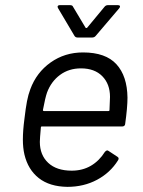

<svg xmlns="http://www.w3.org/2000/svg" viewBox="-20 -718 557 747"><path d="M467 -236Q467 -232 464 -229Q461 -226 456 -226H143Q139 -226 139 -222Q135 -178 135 -166Q135 -115 167.5 -84.5Q200 -54 259 -54Q301 -54 333.5 -73Q366 -92 388 -127Q396 -136 402 -131L437 -108Q445 -103 439 -94Q409 -46 357.5 -18.5Q306 9 242 9Q173 8 131 -25Q89 -58 75 -117Q69 -143 69 -175Q69 -210 75 -255Q80 -298 85 -324Q90 -350 98 -371Q122 -436 177 -475Q232 -514 303 -514Q391 -514 433 -468Q475 -422 476 -338Q476 -300 467 -236ZM163 -358Q156 -338 147 -290Q147 -286 151 -286H402Q406 -286 406 -290Q408 -330 408 -341Q408 -391 378 -421.5Q348 -452 295 -452Q248 -452 213.5 -426.5Q179 -401 163 -358ZM204 -691Q204 -698 213 -698H252Q262 -698 264 -692L313 -610Q314 -609 316 -609Q318 -609 319 -610L387 -692Q392 -698 400 -698H439Q445 -698 446.5 -694.5Q448 -691 444 -686L352 -578Q347 -572 338 -572H282Q274 -572 270 -578L206 -686Z"/></svg>

Font: Barlow
Style: Italic
Weight: 400
Italic angle: -7°
Designer: Jeremy Tribby
Foundry: Tribby Type
Version: Version 1.408